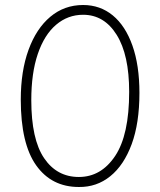

<svg xmlns="http://www.w3.org/2000/svg" viewBox="-20 -740 640 767"><path d="M295 7Q186 7 124.5 -79.5Q63 -166 63 -342Q63 -456 94 -541Q125 -626 181 -673Q237 -720 312 -720Q380 -720 430.5 -678.5Q481 -637 509 -558Q537 -479 537 -369Q537 -248 506 -164Q475 -80 420.5 -36Q366 8 295 7ZM295 -33Q384 -33 440 -117Q496 -201 496 -373Q496 -521 446 -601Q396 -681 312 -681Q251 -681 204 -641Q157 -601 131 -524.5Q105 -448 105 -340Q105 -184 156 -108.5Q207 -33 295 -33Z"/></svg>

Font: Livvic ExtraLight
Style: Regular
Weight: 275
Designer: Jacques Le Bailly, Baron von Fonthausen
Version: Version 1.001; ttfautohint (v1.8.2)